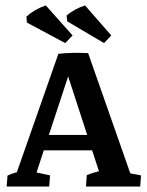

<svg xmlns="http://www.w3.org/2000/svg" viewBox="-20 -680 535 700"><path d="M301.3 -486.3 455.1 -47.9 494.1 -40.5 491.2 0H293.5L296.4 -41.5Q314.5 -49.3 340.8 -55.7L315.9 -131.8H139.6L113.3 -51.3L162.6 -40.5L159.2 0H4.4L7.3 -39.6Q20 -46.4 41.5 -52.2L192.9 -483.9Q240.7 -489.3 301.3 -486.3ZM158.2 -188H297.9L228.5 -401.4ZM217.8 -522.9 78.1 -597.7 76.2 -619.1Q106 -646.5 147 -660.2L244.6 -550.8ZM359.4 -522.9 225.1 -602.1 222.7 -623.5Q251.5 -647.5 290 -660.2L385.7 -550.8Z"/></svg>

Font: Markazi Text SemiBold
Style: Regular
Weight: 600
Designer: Borna Izadpanah (Arabic designer), Fiona Ross (Arabic design director) and Florian Runge (Latin designer)
Foundry: Borna Izadpanah and Florian Runge
Version: Version 1.001; ttfautohint (v1.8.3)